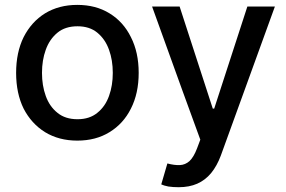

<svg xmlns="http://www.w3.org/2000/svg" viewBox="-20 -573 1189 797"><path d="M300.8 10.7Q224.6 10.7 167 -24.4Q110.4 -59.6 78.1 -122.1Q46.9 -185.5 46.9 -270.5Q46.9 -355.5 78.1 -418.9Q110.4 -482.4 167 -517.6Q224.6 -552.7 300.8 -552.7Q377.9 -552.7 434.6 -517.6Q492.2 -482.4 523.4 -418.9Q555.7 -355.5 555.7 -270.5Q555.7 -185.5 523.4 -122.1Q492.2 -59.6 434.6 -24.4Q377.9 10.7 300.8 10.7ZM301.8 -78.1Q351.6 -78.1 383.8 -104.5Q417 -130.9 432.6 -174.8Q448.2 -217.8 448.2 -270.5Q448.2 -323.2 432.6 -366.2Q417 -410.2 383.8 -437.5Q351.6 -463.9 301.8 -463.9Q251 -463.9 218.8 -437.5Q185.5 -410.2 169.9 -366.2Q154.3 -323.2 154.3 -270.5Q154.3 -217.8 169.9 -174.8Q185.5 -130.9 218.8 -104.5Q251 -78.1 301.8 -78.1ZM721.7 204.1Q698.2 204.1 678.7 201.2Q659.2 197.3 649.4 192.4Q657.2 164.1 674.8 105.5Q704.1 113.3 726.6 112.3Q749 111.3 766.6 95.7Q784.2 79.1 797.9 43Q802.7 31.2 811.5 6.8Q760.7 -130.9 611.3 -545.9Q639.6 -545.9 725.6 -545.9Q759.8 -439.5 863.3 -122.1Q864.3 -122.1 869.1 -122.1Q903.3 -227.5 1006.8 -545.9Q1035.2 -545.9 1121.1 -545.9Q1064.5 -390.6 896.5 73.2Q880.9 115.2 856.4 145.5Q832 174.8 798.8 189.5Q765.6 204.1 721.7 204.1Z"/></svg>

Font: DeepSea
Style: Medium
Weight: 500
Designer: Stem
Version: Version 3.019;git-0a5106e0b